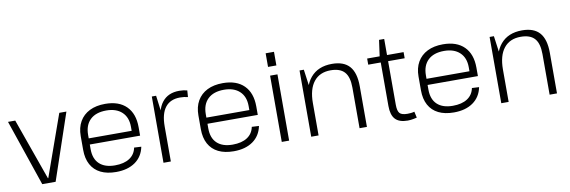

<svg xmlns="http://www.w3.org/2000/svg" viewBox="-53 -1129 4573 1541"><g transform="rotate(-10 2234.0 -358.0)"><path d="M9 -540H68L246 -39H249L427 -540H485L302 0H193Z M795 7Q721 7 669.5 -18.5Q618 -44 591 -93.5Q564 -143 564 -214V-326Q564 -395 592.5 -444.5Q621 -494 674 -520.5Q727 -547 801 -547Q913 -547 973.5 -486.5Q1034 -426 1034 -316V-247H612V-297H985L974 -277V-330Q974 -407 928 -450Q882 -493 801 -493Q716 -493 670 -449Q624 -405 624 -325V-209Q624 -130 668.5 -88.5Q713 -47 795 -47Q869 -47 914 -76.5Q959 -106 970 -161L1028 -158Q1012 -79 951 -36Q890 7 795 7Z M1181 -540H1216L1241 -346V0H1181ZM1217 -305Q1217 -424 1265.5 -485.5Q1314 -547 1405 -547Q1421 -547 1437.5 -545Q1454 -543 1470 -539L1466 -485Q1437 -493 1402 -493Q1323 -493 1282 -441Q1241 -389 1241 -285Z M1754 7Q1680 7 1628.5 -18.5Q1577 -44 1550 -93.5Q1523 -143 1523 -214V-326Q1523 -395 1551.5 -444.5Q1580 -494 1633 -520.5Q1686 -547 1760 -547Q1872 -547 1932.5 -486.5Q1993 -426 1993 -316V-247H1571V-297H1944L1933 -277V-330Q1933 -407 1887 -450Q1841 -493 1760 -493Q1675 -493 1629 -449Q1583 -405 1583 -325V-209Q1583 -130 1627.5 -88.5Q1672 -47 1754 -47Q1828 -47 1873 -76.5Q1918 -106 1929 -161L1987 -158Q1971 -79 1910 -36Q1849 7 1754 7Z M2205 -540V0H2145V-540ZM2209 -723V-612H2141V-723Z M2779 -331Q2779 -418 2743 -458Q2707 -498 2630 -498Q2541 -498 2493 -437.5Q2445 -377 2445 -264L2413 -199V-264Q2413 -401 2474.5 -474Q2536 -547 2650 -547Q2746 -547 2792.5 -494Q2839 -441 2839 -331V0H2779ZM2385 -540H2420L2445 -357V0H2385Z M3171 7Q3102 7 3070 -27.5Q3038 -62 3038 -135V-540L3056 -671H3098V-135Q3098 -84 3115 -65.5Q3132 -47 3178 -47Q3192 -47 3206.5 -48.5Q3221 -50 3235 -54L3246 -4Q3234 -1 3221.5 1.5Q3209 4 3196 5.5Q3183 7 3171 7ZM2936 -540H3233V-490H2936Z M3548 7Q3474 7 3422.5 -18.5Q3371 -44 3344 -93.5Q3317 -143 3317 -214V-326Q3317 -395 3345.5 -444.5Q3374 -494 3427 -520.5Q3480 -547 3554 -547Q3666 -547 3726.5 -486.5Q3787 -426 3787 -316V-247H3365V-297H3738L3727 -277V-330Q3727 -407 3681 -450Q3635 -493 3554 -493Q3469 -493 3423 -449Q3377 -405 3377 -325V-209Q3377 -130 3421.5 -88.5Q3466 -47 3548 -47Q3622 -47 3667 -76.5Q3712 -106 3723 -161L3781 -158Q3765 -79 3704 -36Q3643 7 3548 7Z M4328 -331Q4328 -418 4292 -458Q4256 -498 4179 -498Q4090 -498 4042 -437.5Q3994 -377 3994 -264L3962 -199V-264Q3962 -401 4023.5 -474Q4085 -547 4199 -547Q4295 -547 4341.5 -494Q4388 -441 4388 -331V0H4328ZM3934 -540H3969L3994 -357V0H3934Z"/></g></svg>

Font: Pathway Extreme 8pt Thin
Style: Regular
Weight: 100
Version: Version 1.001;gftools[0.9.26]